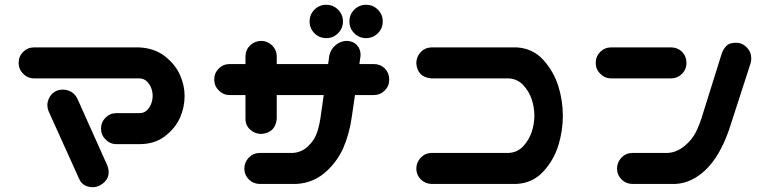

<svg xmlns="http://www.w3.org/2000/svg" viewBox="-20 -778 3236 810"><path d="M58.6 -512.7Q58.6 -540 77.6 -559.1Q96.7 -578.1 124 -578.1H565.4Q631.8 -575.2 675.8 -540.5Q719.7 -505.9 739.3 -461.9Q758.8 -418 758.8 -373Q758.8 -326.2 739.7 -282.2Q720.7 -238.3 676.3 -203.6Q631.8 -168.9 563.5 -169.9H471.7Q444.3 -169.9 425.8 -189.5Q406.2 -208 406.2 -235.4Q406.2 -262.7 425.3 -281.7Q444.3 -300.8 471.7 -300.8H569.3Q587.9 -300.8 600.1 -313Q612.3 -325.2 618.2 -341.3Q624 -357.4 624 -374Q624 -389.6 618.2 -405.8Q612.3 -421.9 600.1 -434.1Q587.9 -446.3 569.3 -447.3H124Q96.7 -447.3 78.1 -466.8Q58.6 -485.4 58.6 -512.7ZM219.7 -395.5Q244.1 -404.3 268.6 -396Q293 -387.7 305.7 -363.3L433.6 -78.1Q452.1 -23.4 400.4 4.9Q376 16.6 350.1 8.8Q324.2 1 313.5 -24.4L184.6 -309.6Q174.8 -335 185.1 -359.9Q195.3 -384.8 219.7 -395.5Z M883.8 -442.4Q883.8 -469.7 902.8 -488.8Q921.9 -507.8 949.2 -507.8H1015.6V-542Q1016.6 -569.3 1036.1 -587.4Q1055.7 -605.5 1083 -605.5Q1109.4 -604.5 1127.9 -586.4Q1146.5 -568.4 1147.5 -542V-507.8H1364.3L1369.1 -542Q1374 -569.3 1395.5 -587.4Q1417 -605.5 1444.3 -605.5Q1470.7 -604.5 1486.8 -586.4Q1502.9 -568.4 1501 -542L1496.1 -507.8H1556.6Q1584 -507.8 1603.5 -489.3Q1622.1 -469.7 1622.1 -442.4Q1622.1 -415 1603 -396Q1584 -377 1556.6 -377H1477.5L1463.9 -283.2Q1454.1 -213.9 1427.7 -152.3Q1399.4 -90.8 1349.1 -48.3Q1298.8 -5.9 1230.5 -2H1074.2Q1047.9 -2.9 1029.8 -21Q1011.7 -39.1 1010.7 -65.4Q1010.7 -92.8 1028.8 -112.3Q1046.9 -131.8 1074.2 -132.8H1214.8Q1252 -134.8 1279.8 -161.1Q1307.6 -187.5 1318.4 -221.2Q1329.1 -254.9 1334 -294.9L1345.7 -377H1147.5V-276.4Q1141.6 -217.8 1083 -212.9Q1055.7 -212.9 1035.6 -231Q1015.6 -249 1015.6 -276.4V-377H949.2Q921.9 -377 903.3 -396.5Q883.8 -415 883.8 -442.4ZM1286.1 -687.5Q1286.1 -716.8 1306.6 -737.3Q1327.1 -757.8 1356.4 -757.8Q1385.7 -757.8 1406.2 -737.3Q1426.8 -716.8 1426.8 -687.5Q1426.8 -658.2 1406.2 -637.7Q1385.7 -617.2 1356.4 -617.2Q1327.1 -617.2 1306.6 -637.7Q1286.1 -658.2 1286.1 -687.5ZM1454.1 -687.5Q1454.1 -716.8 1474.6 -737.3Q1495.1 -757.8 1524.4 -757.8Q1553.7 -757.8 1574.2 -737.3Q1594.7 -716.8 1594.7 -687.5Q1594.7 -658.2 1574.2 -637.7Q1553.7 -617.2 1524.4 -617.2Q1495.1 -617.2 1474.6 -637.7Q1454.1 -658.2 1454.1 -687.5Z M2159.2 -578.1Q2227.5 -574.2 2271.5 -525.9Q2315.4 -477.5 2335 -416Q2354.5 -354.5 2354.5 -290Q2354.5 -225.6 2335.4 -164.1Q2316.4 -102.5 2272 -54.2Q2227.5 -5.9 2159.2 -2H1799.8Q1773.4 -2.9 1755.4 -21Q1737.3 -39.1 1736.3 -65.4Q1736.3 -92.8 1754.4 -112.3Q1772.5 -131.8 1799.8 -132.8H2126Q2163.1 -134.8 2187.5 -161.1Q2211.9 -187.5 2223.1 -221.2Q2234.4 -254.9 2234.4 -290Q2234.4 -325.2 2223.1 -358.9Q2211.9 -392.6 2187.5 -418.9Q2163.1 -445.3 2126 -447.3H1799.8Q1741.2 -452.1 1736.3 -510.7Q1736.3 -538.1 1754.4 -557.6Q1772.5 -577.1 1799.8 -578.1Z M2493.2 -512.7Q2493.2 -540 2512.2 -559.1Q2531.2 -578.1 2558.6 -578.1H2810.5Q2837.9 -578.1 2857.4 -559.6Q2876 -540 2876 -512.7Q2876 -485.4 2856.9 -466.3Q2837.9 -447.3 2810.5 -447.3H2558.6Q2531.2 -447.3 2512.7 -466.8Q2493.2 -485.4 2493.2 -512.7ZM3145.5 -507.8 3055.7 -230.5Q3016.6 -119.1 2958 -62.5Q2899.4 -5.9 2830.1 -2H2646.5Q2620.1 -2.9 2602.1 -21Q2584 -39.1 2583 -65.4Q2583 -92.8 2601.1 -112.3Q2619.1 -131.8 2646.5 -132.8H2796.9Q2834 -134.8 2866.7 -161.1Q2899.4 -187.5 2916 -221.2Q2932.6 -254.9 2944.3 -294.9L3024.4 -550.8Q3031.2 -571.3 3044.4 -584.5Q3057.6 -597.7 3085 -597.7Q3111.3 -597.7 3130.4 -578.1Q3149.4 -558.6 3149.4 -531.2Q3149.4 -518.6 3145.5 -507.8Z"/></svg>

Font: Nico Moji
Style: Regular
Weight: 400
Version: Version 1.02